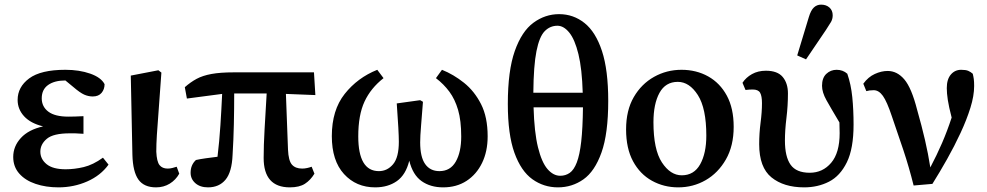

<svg xmlns="http://www.w3.org/2000/svg" viewBox="-20 -794 4257 828"><path d="M232 14Q178 14 133.5 -1Q89 -16 63 -45.5Q37 -75 37 -117Q37 -163 70 -199Q103 -235 166 -249Q112 -262 84 -292.5Q56 -323 56 -363Q56 -419 106 -456Q156 -493 262 -493Q322 -493 369 -476.5Q416 -460 431 -431Q431 -409 418 -393.5Q405 -378 380 -378Q361 -378 343 -386Q325 -394 296 -419L262 -447Q215 -447 187.5 -427.5Q160 -408 160 -370Q160 -334 188.5 -312.5Q217 -291 275 -291Q290 -291 304 -291.5Q318 -292 340 -293V-217Q315 -219 303.5 -219Q292 -219 281 -219Q210 -219 182 -195.5Q154 -172 154 -140Q154 -108 181 -86Q208 -64 263 -64Q301 -64 341 -73.5Q381 -83 424 -114L448 -84Q414 -37 356 -11.5Q298 14 232 14Z M653 14Q601 14 577 -19.5Q553 -53 551 -126L544 -468L663 -491L676 -481Q669 -379 664 -315.5Q659 -252 656.5 -212Q654 -172 654 -140Q656 -97 668 -82Q680 -67 703 -67Q713 -67 723 -69.5Q733 -72 742 -75L753 -45Q738 -18 712 -2Q686 14 653 14Z M786 -369 777 -418Q802 -440 828 -454Q854 -468 892 -475Q930 -482 989 -482H1334L1340 -384L1213 -389L1222 -149Q1224 -101 1239 -84Q1254 -67 1283 -67Q1294 -67 1305 -69.5Q1316 -72 1324 -75L1336 -45Q1319 -17 1295 -1.5Q1271 14 1230 14Q1117 14 1117 -113Q1117 -166 1121 -236.5Q1125 -307 1130 -391H990Q990 -326 988.5 -258Q987 -190 983 -126Q980 -52 952.5 -19Q925 14 877 14Q843 14 822.5 -4Q802 -22 802 -49Q802 -83 825 -104Q843 -108 868 -111.5Q893 -115 918 -118Q926 -184 930.5 -253.5Q935 -323 938 -389Z M1598 14Q1516 14 1463.5 -43.5Q1411 -101 1411 -207Q1411 -319 1466.5 -389Q1522 -459 1607 -493L1634 -457Q1579 -414 1552 -356Q1525 -298 1525 -206Q1525 -56 1614 -56Q1650 -56 1675 -85.5Q1700 -115 1700 -183Q1700 -224 1691 -348L1792 -362L1804 -355Q1800 -302 1796 -254Q1792 -206 1792 -180Q1792 -117 1813.5 -86.5Q1835 -56 1875 -56Q1922 -56 1945.5 -97Q1969 -138 1969 -205Q1969 -274 1955.5 -320Q1942 -366 1918 -398.5Q1894 -431 1860 -457L1886 -493Q1936 -473 1981 -437Q2026 -401 2054.5 -345Q2083 -289 2083 -206Q2083 -141 2059 -91.5Q2035 -42 1992 -14Q1949 14 1891 14Q1836 14 1798 -13Q1760 -40 1745 -101Q1730 -40 1691.5 -13Q1653 14 1598 14Z M2386 14Q2325 14 2276 -21Q2227 -56 2198.5 -135Q2170 -214 2170 -346Q2170 -489 2200 -574Q2230 -659 2280.5 -696Q2331 -733 2391 -733Q2453 -733 2501 -694.5Q2549 -656 2576 -574Q2603 -492 2603 -359Q2603 -218 2574 -136.5Q2545 -55 2496 -20.5Q2447 14 2386 14ZM2384 -683Q2352 -683 2329 -659.5Q2306 -636 2293.5 -573.5Q2281 -511 2280 -394H2493Q2490 -497 2474.5 -560.5Q2459 -624 2435 -653.5Q2411 -683 2384 -683ZM2396 -36Q2419 -36 2437 -48.5Q2455 -61 2467.5 -93.5Q2480 -126 2486.5 -183.5Q2493 -241 2494 -331H2281Q2284 -224 2300 -159Q2316 -94 2341 -65Q2366 -36 2396 -36Z M2905 14Q2843 14 2791.5 -14.5Q2740 -43 2710 -98.5Q2680 -154 2680 -236Q2680 -318 2713 -375Q2746 -432 2800.5 -462.5Q2855 -493 2919 -493Q2983 -493 3034 -464.5Q3085 -436 3114.5 -381.5Q3144 -327 3144 -247Q3144 -165 3110.5 -106.5Q3077 -48 3023 -17Q2969 14 2905 14ZM2920 -38Q2973 -38 2999.5 -85.5Q3026 -133 3026 -209Q3026 -327 2989.5 -384Q2953 -441 2903 -441Q2850 -441 2824 -393.5Q2798 -346 2798 -267Q2798 -149 2834.5 -93.5Q2871 -38 2920 -38Z M3448 14Q3360 14 3307 -29Q3254 -72 3254 -172Q3254 -219 3260 -265Q3266 -311 3266 -349Q3266 -380 3258 -394Q3250 -408 3226 -408Q3219 -408 3210.5 -407.5Q3202 -407 3195 -406L3182 -437Q3197 -460 3223 -474.5Q3249 -489 3283 -489Q3333 -489 3355.5 -462Q3378 -435 3378 -391Q3378 -338 3371.5 -285Q3365 -232 3365 -188Q3365 -118 3389.5 -83.5Q3414 -49 3472 -49Q3528 -49 3564.5 -92Q3601 -135 3601 -220Q3601 -232 3600.5 -243Q3600 -254 3600 -266Q3563 -328 3544 -362Q3525 -396 3525 -424Q3525 -458 3543.5 -475.5Q3562 -493 3588 -493Q3615 -493 3634 -476Q3650 -430 3655.5 -375Q3661 -320 3661 -257Q3661 -153 3632 -94Q3603 -35 3555 -10.5Q3507 14 3448 14ZM3418 -555 3468 -720Q3477 -750 3490 -762Q3503 -774 3521 -774Q3543 -774 3557 -761.5Q3571 -749 3571 -728Q3571 -712 3563.5 -699Q3556 -686 3542 -665L3456 -538Z M3920 6Q3900 -74 3876 -146Q3852 -218 3826 -293Q3805 -356 3787.5 -380.5Q3770 -405 3748 -405Q3738 -405 3730.5 -404Q3723 -403 3716 -401L3703 -433Q3724 -462 3752.5 -475Q3781 -488 3808 -488Q3849 -488 3880 -451.5Q3911 -415 3935 -321Q3955 -251 3969 -190.5Q3983 -130 3992 -72Q4020 -125 4042.5 -177Q4065 -229 4084 -287Q4072 -333 4067.5 -362.5Q4063 -392 4063 -414Q4063 -452 4080.5 -472.5Q4098 -493 4125 -493Q4145 -493 4155.5 -488.5Q4166 -484 4175 -476Q4178 -464 4179.5 -453Q4181 -442 4181 -423Q4181 -381 4165 -329.5Q4149 -278 4122.5 -221Q4096 -164 4064.5 -108Q4033 -52 4001 -1Z"/></svg>

Font: Source Serif Pro SemiBold
Style: Regular
Weight: 600
Designer: Frank Grießhammer
Foundry: Adobe Systems Incorporated
Version: Version 3.001;hotconv 1.0.111;makeotfexe 2.5.65597